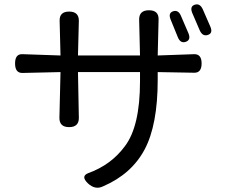

<svg xmlns="http://www.w3.org/2000/svg" viewBox="-20 -807 1040 879"><path d="M761 -718Q749 -748 773 -755.5Q797 -763 809 -733L843 -654Q855 -624 830.5 -615.5Q806 -607 794 -637ZM860 -748Q848 -778 872 -785.5Q896 -793 909 -763L943 -685Q956 -655 931.5 -647Q907 -639 894 -669ZM702 -442Q702 -235 642 -122.5Q582 -10 452 46Q416 64 382 32Q349 0 383 -14Q489 -52 552 -138Q621 -229 621 -435V-477H337L341 -267Q341 -225 296.5 -225Q252 -225 252 -267L257 -477L82 -473Q49 -473 49 -516.5Q49 -560 82 -559L257 -553L253 -712Q252 -754 296.5 -754Q341 -754 341 -712L337 -553H621L617 -718Q617 -760 662 -760Q707 -760 706 -718L702 -553L870 -559Q903 -559 903 -516.5Q903 -474 870 -474L702 -477Z"/></svg>

Font: Raw Maruko Gothic CJK TC
Style: Regular
Weight: 400
Version: Version 1.001